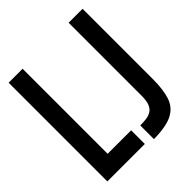

<svg xmlns="http://www.w3.org/2000/svg" viewBox="-197 -816 953 953"><g transform="rotate(-45 280.0 -339.0)"><path d="M20 0V-693H118V-96H283V0ZM332 15V-81Q355 -81 374.5 -83.5Q394 -86 409 -95Q424 -104 432.5 -124Q441 -144 441 -179V-693H539V-200Q539 -126 523.5 -79Q508 -32 464 -9Q420 14 332 15Z"/></g></svg>

Font: Ubuntu Sans Mono
Style: Bold
Weight: 700
Monospace: yes
Designer: Dalton Maag Ltd
Foundry: Dalton Maag Ltd
Version: Version 1.006